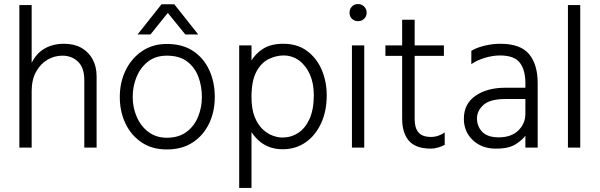

<svg xmlns="http://www.w3.org/2000/svg" viewBox="-20 -732 2977 952"><path d="M76 0V-707H137V0ZM398 0V-335Q398 -396 367 -426Q336 -456 289 -456Q250 -456 215.5 -436Q181 -416 159 -376.5Q137 -337 137 -280H110Q110 -361 133.5 -413Q157 -465 199 -490Q241 -515 298 -515Q348 -515 384 -494.5Q420 -474 439.5 -437.5Q459 -401 459 -354V0Z M807 9Q734 9 682 -26Q630 -61 602 -120Q574 -179 574 -251Q574 -324 603 -383.5Q632 -443 684.5 -478.5Q737 -514 807 -514Q886 -514 938.5 -478.5Q991 -443 1018 -383.5Q1045 -324 1045 -251Q1045 -179 1017 -120Q989 -61 936 -26Q883 9 807 9ZM807 -456Q752 -456 714.5 -427Q677 -398 657.5 -351.5Q638 -305 638 -251Q638 -198 658.5 -151.5Q679 -105 717 -77Q755 -49 807 -49Q865 -49 903.5 -77Q942 -105 961.5 -151.5Q981 -198 981 -251Q981 -305 963.5 -351.5Q946 -398 908 -427Q870 -456 807 -456ZM844 -711H781L662 -561H726L812 -668L899 -561H963Z M1166 200V-507H1227V200ZM1227 -251Q1227 -192 1242.5 -153Q1258 -114 1282 -91.5Q1306 -69 1332 -59.5Q1358 -50 1380 -50Q1423 -50 1458.5 -73Q1494 -96 1515 -143Q1536 -190 1536 -260Q1536 -319 1516.5 -363Q1497 -407 1463 -432Q1429 -457 1386 -457Q1350 -457 1313 -439.5Q1276 -422 1251.5 -377Q1227 -332 1227 -251ZM1181 -251Q1181 -294 1190.5 -340Q1200 -386 1223 -426Q1246 -466 1285 -490.5Q1324 -515 1384 -515Q1455 -515 1503 -479Q1551 -443 1575.5 -385Q1600 -327 1600 -259Q1600 -181 1572 -120.5Q1544 -60 1495 -26Q1446 8 1382 8Q1317 8 1272 -27.5Q1227 -63 1204 -122Q1181 -181 1181 -251Z M1725 0V-507H1786V0ZM1713 -669Q1713 -687 1725 -699.5Q1737 -712 1755 -712Q1773 -712 1785.5 -699.5Q1798 -687 1798 -669Q1798 -651 1785.5 -639Q1773 -627 1755 -627Q1737 -627 1725 -639Q1713 -651 1713 -669Z M1974 -143V-634H2036V-140Q2036 -98 2055 -75.5Q2074 -53 2117 -53Q2136 -53 2154.5 -59.5Q2173 -66 2185 -76V-14Q2172 -6 2152 -0.5Q2132 5 2118 5Q2041 5 2007.5 -34Q1974 -73 1974 -143ZM1891 -455V-507H2181V-455Z M2585 -168V-320Q2585 -385 2557.5 -421Q2530 -457 2459 -457Q2424 -457 2385 -445.5Q2346 -434 2317 -414V-480Q2343 -496 2383 -505.5Q2423 -515 2460 -515Q2561 -515 2603.5 -463.5Q2646 -412 2646 -320V0H2585V-59Q2572 -40 2538 -17.5Q2504 5 2439 5Q2369 5 2324.5 -37Q2280 -79 2280 -143Q2280 -217 2337.5 -257Q2395 -297 2486 -297H2597V-241H2486Q2410 -241 2377.5 -212Q2345 -183 2345 -145Q2345 -105 2371.5 -78Q2398 -51 2453 -51Q2515 -51 2550 -85Q2585 -119 2585 -168Z M2796 0V-707H2857V0Z"/></svg>

Font: Hind Variable Light
Style: Regular
Weight: 300
Designer: Manushi Parikh, Satya Rajpurohit
Foundry: Indian Type Foundry
Version: Version 3.000